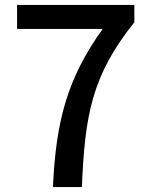

<svg xmlns="http://www.w3.org/2000/svg" viewBox="-20 -756 610 776"><path d="M194 0H311C323 -288 350 -450 523 -666V-736H49V-639H395C253 -441 206 -269 194 0Z"/></svg>

Font: Kinto Sans Med
Style: Regular
Weight: 500
Designer: Authors: Ryoko NISHIZUKA  (kana & ideographs); Paul D. Hunt (Latin, Greek & Cyrillic); Wenlong ZHANG  (bopomofo); Sandol
Foundry: Adobe Systems Incorporated, ookami Inc.
Version: Version 0.001